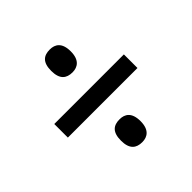

<svg xmlns="http://www.w3.org/2000/svg" viewBox="-140 -732 749 749"><g transform="rotate(-45 234.0 -357.5)"><path d="M235 -487C264 -487 288 -503 288 -550C288 -598 264 -613 235 -613C202 -613 180 -598 180 -550C180 -503 202 -487 235 -487ZM42 -320H426V-395H42ZM235 -102C264 -102 288 -118 288 -165C288 -213 264 -228 235 -228C202 -228 180 -213 180 -165C180 -118 202 -102 235 -102Z"/></g></svg>

Font: Noto Serif Armenian Condensed Black
Style: Regular
Weight: 900
Width: 3
Designer: Monotype Design Team
Foundry: Monotype Imaging Inc.
Version: Version 2.008